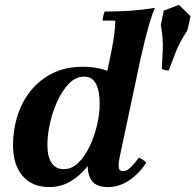

<svg xmlns="http://www.w3.org/2000/svg" viewBox="-20 -747 796 782"><path d="M647 -704 709 -727 756 -681 743 -623Q711 -574 696 -535.5Q681 -497 667 -460Q653 -460 639 -466Q641 -505 643 -546.5Q645 -588 635 -646ZM419 15Q366 15 348.5 -19.5Q331 -54 341 -100L353 -155L388 -250V-323L428 -510Q437 -552 443 -590.5Q449 -629 450 -663H398Q398 -670 400.5 -681.5Q403 -693 406 -700Q464 -700 513 -703.5Q562 -707 611 -715Q601 -693 590 -656Q579 -619 569.5 -580Q560 -541 553 -510L468 -110Q462 -82 463.5 -66Q465 -50 481 -50Q495 -50 510 -63.5Q525 -77 546 -105Q554 -101 561.5 -96.5Q569 -92 576 -85Q548 -41 507 -13Q466 15 419 15ZM181 15Q111 15 72 -30.5Q33 -76 33 -156Q33 -218 51 -275Q69 -332 105 -377Q141 -422 194 -448.5Q247 -475 317 -475Q382 -475 431 -453Q480 -431 497 -387L424 -329Q424 -267 406 -206Q388 -145 355 -95Q322 -45 278 -15Q234 15 181 15ZM240 -58Q272 -58 298.5 -83.5Q325 -109 344.5 -149.5Q364 -190 375 -236.5Q386 -283 386 -324Q386 -376 371 -405.5Q356 -435 322 -435Q289 -435 261.5 -407Q234 -379 214 -335.5Q194 -292 183.5 -244.5Q173 -197 173 -158Q173 -109 190 -83.5Q207 -58 240 -58Z"/></svg>

Font: Poltawski Nowy
Style: Bold Italic
Weight: 700
Italic angle: -12°
Designer: Adam Pótawski, Mateusz Machalski, Borys Kosmynka, Ania Wieluska
Foundry: Capitalics.wtf
Version: Version 1.001;gftools[0.9.25]